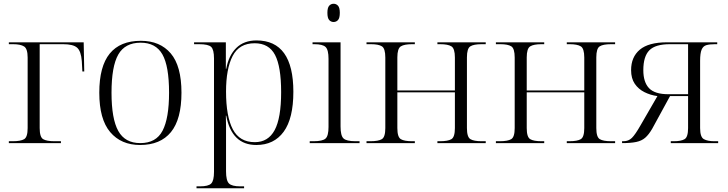

<svg xmlns="http://www.w3.org/2000/svg" viewBox="-20 -761 3870 1021"><path d="M27 0V-10H48Q90 -10 108.5 -21Q127 -32 127 -80V-455Q127 -502 108 -514Q89 -526 50 -526H27V-536H425L428 -381H418L415 -436Q411 -489 390 -507.5Q369 -526 316 -526H191V-80Q191 -32 209.5 -21Q228 -10 269 -10H304V0Z M725 10Q624 10 566 -58.5Q508 -127 508 -268Q508 -408 563.5 -476Q619 -544 729 -544Q831 -544 888 -477Q945 -410 945 -268Q945 -127 889 -58.5Q833 10 725 10ZM726 0Q810 0 844.5 -66Q879 -132 879 -268Q879 -410 843.5 -472Q808 -534 728 -534Q645 -534 609 -471Q573 -408 573 -268Q573 -129 609 -64.5Q645 0 726 0Z M1025 240V230H1043Q1088 230 1103 215Q1118 200 1118 153V-450Q1118 -497 1103 -511.5Q1088 -526 1039 -526H1012V-536H1181V-395H1183Q1196 -466 1236.5 -506Q1277 -546 1344 -546Q1540 -546 1540 -273Q1540 -131 1488.5 -60.5Q1437 10 1343 10Q1212 10 1183 -146H1181Q1182 -123 1182 -89Q1182 -55 1182 -16V150Q1182 199 1197.5 214.5Q1213 230 1258 230H1278V240ZM1335 -5Q1406 -5 1440.5 -69Q1475 -133 1475 -271Q1475 -407 1442.5 -469Q1410 -531 1334 -531Q1252 -531 1217 -463Q1182 -395 1182 -274Q1182 -142 1218 -73.5Q1254 -5 1335 -5Z M1754 -644Q1740 -644 1730.5 -654.5Q1721 -665 1721 -693Q1721 -720 1730.5 -730.5Q1740 -741 1754 -741Q1768 -741 1777.5 -730.5Q1787 -720 1787 -693Q1787 -665 1777.5 -654.5Q1768 -644 1754 -644ZM1627 0V-10H1647Q1696 -10 1711.5 -24.5Q1727 -39 1727 -86V-448Q1727 -496 1711.5 -511Q1696 -526 1652 -526H1642V-536H1791V-88Q1791 -40 1806.5 -25Q1822 -10 1871 -10H1892V0Z M1929 0V-10H1950Q1992 -10 2010.5 -21Q2029 -32 2029 -80V-455Q2029 -503 2011 -514.5Q1993 -526 1953 -526H1929V-536H2186V-526H2171Q2130 -526 2111.5 -514.5Q2093 -503 2093 -456V-280H2399V-455Q2399 -503 2380.5 -514.5Q2362 -526 2321 -526H2306V-536H2563V-526H2541Q2499 -526 2481 -514.5Q2463 -503 2463 -456V-80Q2463 -32 2481.5 -21Q2500 -10 2541 -10H2563V0H2306V-10H2320Q2362 -10 2380.5 -21Q2399 -32 2399 -80V-270H2093V-80Q2093 -32 2111.5 -21Q2130 -10 2171 -10H2186V0Z M2617 0V-10H2638Q2680 -10 2698.5 -21Q2717 -32 2717 -80V-455Q2717 -503 2699 -514.5Q2681 -526 2641 -526H2617V-536H2874V-526H2859Q2818 -526 2799.5 -514.5Q2781 -503 2781 -456V-280H3087V-455Q3087 -503 3068.5 -514.5Q3050 -526 3009 -526H2994V-536H3251V-526H3229Q3187 -526 3169 -514.5Q3151 -503 3151 -456V-80Q3151 -32 3169.5 -21Q3188 -10 3229 -10H3251V0H2994V-10H3008Q3050 -10 3068.5 -21Q3087 -32 3087 -80V-270H2781V-80Q2781 -32 2799.5 -21Q2818 -10 2859 -10H2874V0Z M3288 0V-10H3296Q3322 -10 3340 -27.5Q3358 -45 3387 -96L3476 -250Q3439 -255 3407 -271Q3375 -287 3355.5 -315.5Q3336 -344 3336 -388Q3336 -458 3382.5 -497Q3429 -536 3527 -536H3794V-526H3782Q3754 -526 3736.5 -521Q3719 -516 3711 -497Q3703 -478 3703 -438V-80Q3703 -32 3723 -21Q3743 -10 3778 -10H3799V0H3547V-10H3564Q3602 -10 3620.5 -21Q3639 -32 3639 -80V-250H3543L3448 -76Q3430 -45 3411 -28.5Q3392 -12 3363 -6Q3334 0 3288 0ZM3534 -260H3639V-526H3542Q3465 -526 3433 -493.5Q3401 -461 3401 -388Q3401 -324 3431.5 -292Q3462 -260 3534 -260Z"/></svg>

Font: Noto Serif Display Light
Style: Regular
Weight: 300
Designer: Monotype Design Team
Foundry: Monotype Imaging Inc.
Version: Version 2.009